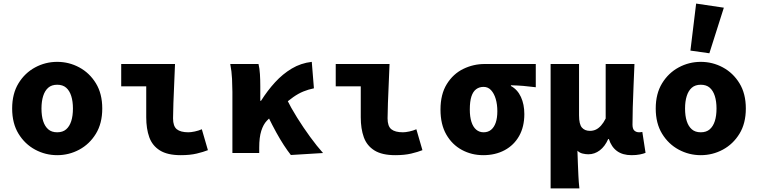

<svg xmlns="http://www.w3.org/2000/svg" viewBox="-20 -856 4240 1074"><path d="M300 12Q234 12 176.5 -19Q119 -50 83.5 -108Q48 -166 48 -249Q48 -332 83.5 -390Q119 -448 176.5 -479Q234 -510 300 -510Q366 -510 423.5 -479Q481 -448 516.5 -390Q552 -332 552 -249Q552 -166 516.5 -108Q481 -50 423.5 -19Q366 12 300 12ZM300 -116Q331 -116 350 -132.5Q369 -149 378.5 -178.5Q388 -208 388 -249Q388 -289 378.5 -319Q369 -349 350 -365.5Q331 -382 300 -382Q269 -382 250 -365.5Q231 -349 221.5 -319Q212 -289 212 -249Q212 -208 221.5 -178.5Q231 -149 250 -132.5Q269 -116 300 -116Z M991 12Q917 12 874.5 -14.5Q832 -41 815 -88.5Q798 -136 798 -200V-373H658V-498H959Q957 -447 954.5 -389.5Q952 -332 950 -280Q948 -228 948 -194Q948 -150 969 -133Q990 -116 1034 -116Q1048 -116 1069.5 -120.5Q1091 -125 1109 -133L1143 -16Q1118 -6 1080.5 3Q1043 12 991 12Z M1280 0V-342Q1280 -372 1278 -414.5Q1276 -457 1268 -498H1426Q1432 -474 1434 -441.5Q1436 -409 1436 -374V-292H1440Q1476 -349 1518.5 -395.5Q1561 -442 1612 -472.5Q1663 -503 1724 -510L1736 -362Q1706 -356 1677.5 -344.5Q1649 -333 1620 -312.5Q1591 -292 1555 -260Q1519 -228 1472 -180Q1453 -160 1441.5 -124Q1430 -88 1430 -30V0ZM1607 11Q1588 -13 1567.5 -44.5Q1547 -76 1525.5 -115Q1504 -154 1481 -201L1582 -305Q1607 -254 1642 -198Q1677 -142 1715 -90Q1753 -38 1787 0Z M2191 12Q2117 12 2074.5 -14.5Q2032 -41 2015 -88.5Q1998 -136 1998 -200V-373H1858V-498H2159Q2157 -447 2154.5 -389.5Q2152 -332 2150 -280Q2148 -228 2148 -194Q2148 -150 2169 -133Q2190 -116 2234 -116Q2248 -116 2269.5 -120.5Q2291 -125 2309 -133L2343 -16Q2318 -6 2280.5 3Q2243 12 2191 12Z M2683 12Q2618 12 2563.5 -17.5Q2509 -47 2476.5 -103.5Q2444 -160 2444 -243Q2444 -329 2479.5 -386Q2515 -443 2571.5 -470.5Q2628 -498 2691 -498H2977V-368Q2937 -373 2907 -375.5Q2877 -378 2838 -379V-375Q2875 -355 2894 -313.5Q2913 -272 2913 -218Q2913 -147 2884 -95.5Q2855 -44 2803 -16Q2751 12 2683 12ZM2685 -116Q2710 -116 2727 -130Q2744 -144 2753 -170Q2762 -196 2762 -234Q2762 -272 2753 -302.5Q2744 -333 2727 -351.5Q2710 -370 2685 -370Q2661 -370 2643.5 -357Q2626 -344 2617 -316.5Q2608 -289 2608 -243Q2608 -203 2617 -174.5Q2626 -146 2643.5 -131Q2661 -116 2685 -116Z M3060 198V-498H3219V-211Q3219 -161 3235 -142.5Q3251 -124 3280 -124Q3298 -124 3313 -131Q3328 -138 3342 -153.5Q3356 -169 3368 -193V-498H3529Q3527 -442 3524 -377.5Q3521 -313 3519.5 -255Q3518 -197 3518 -159Q3518 -135 3528.5 -125.5Q3539 -116 3555 -116Q3560 -116 3563.5 -116.5Q3567 -117 3573 -118L3591 -1Q3579 4 3559 8Q3539 12 3513 12Q3463 12 3431.5 -11Q3400 -34 3386 -78H3382Q3364 -37 3335 -15Q3306 7 3271 7Q3256 7 3239 3Q3222 -1 3210 -13Q3211 24 3212.5 59Q3214 94 3215.5 128Q3217 162 3221 198Z M3900 12Q3834 12 3776.5 -19Q3719 -50 3683.5 -108Q3648 -166 3648 -249Q3648 -332 3683.5 -390Q3719 -448 3776.5 -479Q3834 -510 3900 -510Q3966 -510 4023.5 -479Q4081 -448 4116.5 -390Q4152 -332 4152 -249Q4152 -166 4116.5 -108Q4081 -50 4023.5 -19Q3966 12 3900 12ZM3900 -116Q3931 -116 3950 -132.5Q3969 -149 3978.5 -178.5Q3988 -208 3988 -249Q3988 -289 3978.5 -319Q3969 -349 3950 -365.5Q3931 -382 3900 -382Q3869 -382 3850 -365.5Q3831 -349 3821.5 -319Q3812 -289 3812 -249Q3812 -208 3821.5 -178.5Q3831 -149 3850 -132.5Q3869 -116 3900 -116ZM3948 -558 3842 -573 3874 -836 4029 -813Z"/></svg>

Font: Source Code Pro ExtraBold
Style: Regular
Weight: 800
Monospace: yes
Designer: Paul D. Hunt, Teo Tuominen
Foundry: Adobe Systems Incorporated
Version: Version 1.018;hotconv 1.0.116;makeotfexe 2.5.65601